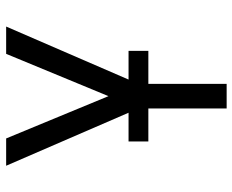

<svg xmlns="http://www.w3.org/2000/svg" viewBox="-88 -688 775 640"><g transform="rotate(-90 300.0 -367.5)"><path d="M259 0V-294L68 -735H159L300 -394L441 -735H532L341 -294V0ZM451 -261H149V-327H451Z"/></g></svg>

Font: Iosevka Extended
Style: Regular
Weight: 400
Width: 7
Monospace: yes
Designer: Belleve Invis
Foundry: Belleve Invis
Version: Version 32.5.0; ttfautohint (v1.8.4)